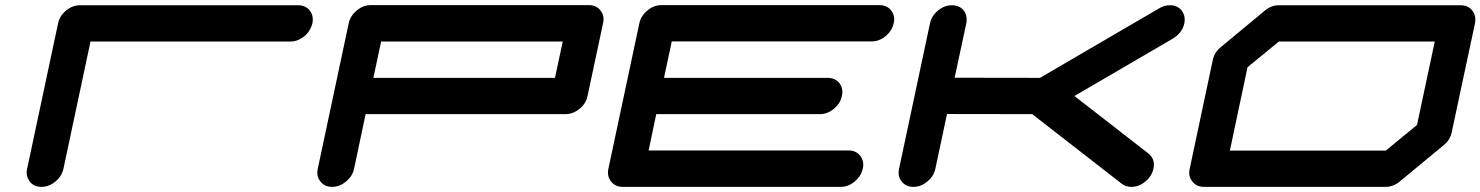

<svg xmlns="http://www.w3.org/2000/svg" viewBox="-20 -729 5775 749"><path d="M292 -708.5H1142.6Q1171.9 -708.5 1188.5 -688Q1200.2 -672.4 1200.2 -652.8Q1200.2 -645.5 1198.7 -637.7Q1196.8 -630.4 1193.8 -623.5Q1183.6 -598.6 1160.9 -582.8Q1138.2 -566.9 1112.8 -566.9H333L227.5 -70.8Q221.2 -41.5 196 -20.8Q170.9 0 141.6 0Q105 0 89.8 -31.2Q84 -42.5 84 -55.7Q84 -63 85.9 -70.8L206.5 -637.7Q212.4 -667 237.5 -687.7Q262.7 -708.5 292 -708.5Z M2145 -425.3 2175.3 -566.9H1466.8L1436.5 -425.3ZM2272 -354.5Q2266.1 -325.2 2240.7 -304.4Q2215.3 -283.7 2185.5 -283.7H1406.2L1361.3 -70.8Q1355 -41.5 1329.8 -20.8Q1304.7 0 1275.4 0Q1246.1 0 1230 -21Q1217.8 -35.6 1217.8 -55.2Q1217.8 -62.5 1219.7 -70.8L1340.3 -638.2Q1346.7 -667.5 1371.8 -688.2Q1397 -709 1426.3 -709H2276.4Q2306.2 -709 2322.3 -688.5Q2334.5 -673.3 2334.5 -653.8Q2334.5 -646.5 2332.5 -638.2Z M3290 -142.1Q3319.3 -142.1 3335.4 -121.6Q3347.7 -106.4 3347.7 -86.9Q3347.7 -79.6 3345.7 -71.3Q3339.4 -42 3314.2 -21Q3289.1 0 3259.8 0H2409.2Q2379.9 0 2363.8 -21Q2351.6 -36.1 2351.6 -55.7Q2351.6 -63 2353.5 -71.3L2474.1 -638.2Q2480.5 -667.5 2505.6 -688.2Q2530.8 -709 2560.1 -709H3410.6Q3439.9 -709 3456.1 -688.5Q3468.3 -673.3 3468.3 -653.8Q3468.3 -646.5 3466.3 -638.2Q3460 -608.9 3434.8 -588.1Q3409.7 -567.4 3380.4 -567.4H2600.6L2570.3 -425.3H3208.5Q3237.8 -425.3 3254.4 -404.8Q3266.1 -389.6 3266.1 -370.6Q3266.1 -362.8 3264.2 -354.5Q3258.3 -325.2 3232.9 -304.4Q3207.5 -283.7 3178.2 -283.7H2540L2510.3 -142.1Z M4460.4 -129.9Q4481.4 -112.8 4481.4 -86.9Q4481.4 -79.1 4479.5 -70.8Q4473.1 -41.5 4448 -20.8Q4422.9 0 4393.6 0Q4371.1 0 4356 -12.2L4006.8 -283.7L3674.3 -284.2L3628.9 -70.8Q3622.6 -41.5 3597.4 -20.8Q3572.3 0 3543 0Q3513.7 0 3497.6 -21Q3485.4 -35.6 3485.4 -55.2Q3485.4 -62.5 3487.3 -70.8L3607.9 -637.7Q3613.8 -667 3638.9 -687.7Q3664.1 -708.5 3693.4 -708.5Q3722.7 -708.5 3739.3 -688.5Q3751 -673.3 3751 -653.3Q3751 -646 3749.5 -637.7L3704.1 -425.8L4037.1 -425.3L4501.5 -696.3Q4521.5 -708.5 4543.9 -708.5Q4573.2 -708.5 4589.8 -688Q4601.6 -672.4 4601.6 -652.8Q4601.6 -645.5 4600.1 -637.7Q4592.3 -601.1 4555.7 -578.6L4171.4 -354.5Z M5507.8 -241.7 5577.1 -566.9H4968.8L4846.7 -466.8L4777.8 -141.6H5386.2ZM5677.7 -708.5Q5707 -708.5 5723.6 -688Q5735.4 -672.4 5735.4 -652.8Q5735.4 -645.5 5733.9 -637.7L5643.1 -212.4Q5637.2 -183.1 5611.8 -162.6L5439.9 -20.5Q5415 0 5385.3 0H4676.8Q4647.5 0 4631.3 -21Q4619.1 -35.6 4619.1 -55.2Q4619.1 -62.5 4621.1 -70.8L4711.4 -496.1Q4717.8 -525.4 4743.2 -545.9L4914.6 -688Q4939.5 -708.5 4968.8 -708.5Z"/></svg>

Font: Robtronika
Style: Italic
Weight: 400
Italic angle: -12°
Designer: GGBot
Version: 1.00